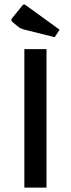

<svg xmlns="http://www.w3.org/2000/svg" viewBox="-20 -847 320 867"><path d="M90 -625H190V0H90ZM227 -679 87 -714Q73 -718 65 -724L38 -746Q31 -752 31 -757Q31 -761 38 -769L81 -822Q85 -827 89 -827Q92 -827 97 -823L249 -713Z"/></svg>

Font: Changa
Style: Regular
Weight: 400
Designer: Eduardo Rodriguez Tunni
Foundry: Eduardo Rodriguez Tunni
Version: Version 3.003